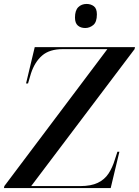

<svg xmlns="http://www.w3.org/2000/svg" viewBox="-38 -953 704 973"><path d="M-18 0 -16 -10 506 -704H280Q213 -704 175.5 -671.5Q138 -639 119 -581L104 -530H94L138 -714H646L644 -704L120 -10H369Q423 -10 457.5 -26.5Q492 -43 512 -73.5Q532 -104 544 -144L557 -184H567L523 0ZM394 -811Q371 -811 356.5 -823.5Q342 -836 342 -864Q342 -900 358.5 -916.5Q375 -933 401 -933Q422 -933 437.5 -921.5Q453 -910 453 -880Q453 -841 434.5 -826Q416 -811 394 -811Z"/></svg>

Font: Noto Serif Display Medium
Style: Italic
Weight: 500
Italic angle: -12°
Designer: Monotype Design Team
Foundry: Monotype Imaging Inc.
Version: Version 2.009